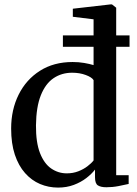

<svg xmlns="http://www.w3.org/2000/svg" viewBox="-20 -839 623 870"><path d="M243 11Q200 11 161.5 -5.2Q123 -21.5 93.5 -54.8Q64 -88 47.2 -138.2Q30.5 -188.5 30.5 -256.5Q30.5 -342 64.5 -410.2Q98.5 -478.5 161 -518.2Q223.5 -558 309 -558Q336.5 -558 361.2 -553.8Q386 -549.5 404 -544V-751.5L310 -763V-799.5L480 -819H487.5L506.5 -804V-45H563V-5.5Q544 -1 517 4.2Q490 9.5 462 9.5Q437 9.5 423.8 1.2Q410.5 -7 410.5 -36V-70.5Q395.5 -51 371.2 -32.2Q347 -13.5 314.5 -1.2Q282 11 243 11ZM282.5 -53.5Q311 -53.5 334.8 -62.8Q358.5 -72 376.5 -85.8Q394.5 -99.5 404 -112V-476Q396 -489 368.5 -499.2Q341 -509.5 307 -509.5Q259.5 -509.5 222.8 -484.8Q186 -460 165 -407.2Q144 -354.5 143 -271Q142.5 -193.5 161.2 -145.5Q180 -97.5 212 -75.5Q244 -53.5 282.5 -53.5ZM265 -678.5H567V-627H265Z"/></svg>

Font: Merriweather 48pt
Style: Regular
Weight: 400
Version: Version 2.100